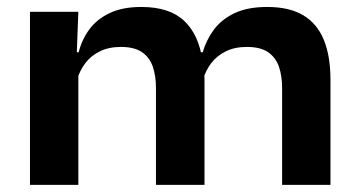

<svg xmlns="http://www.w3.org/2000/svg" viewBox="-20 -518 1004 538"><path d="M770.5 0V-271.5Q770.5 -304.5 761.8 -330.5Q753 -356.5 731.5 -371.5Q710 -386.5 672 -386.5Q637.5 -386.5 612.8 -374.2Q588 -362 572.2 -341.5Q556.5 -321 549 -295.5L534 -371.5H548Q558 -406 579.2 -434.8Q600.5 -463.5 637 -481Q673.5 -498.5 729 -498.5Q791 -498.5 830 -475Q869 -451.5 887.5 -406Q906 -360.5 906 -294.5V0ZM64 0V-485H199.5L194.5 -352L199.5 -338V0ZM417 0V-271.5Q417 -305 408.2 -331Q399.5 -357 378 -371.8Q356.5 -386.5 319 -386.5Q285 -386.5 260 -374.2Q235 -362 219.2 -341.2Q203.5 -320.5 196 -295L178 -371.5H200.5Q209 -406.5 230 -435.2Q251 -464 287 -481.2Q323 -498.5 376 -498.5Q455 -498.5 496.2 -459.5Q537.5 -420.5 547.5 -347Q549.5 -337 551.2 -322.5Q553 -308 553 -296.5V0Z"/></svg>

Font: Anek Gujarati SemiExpanded SemiBold
Style: Regular
Weight: 600
Width: 6
Designer: Mrunmayee Ghaisas (Gujarati), Yesha Goshar (Latin)
Foundry: Ek Type
Version: Version 1.003